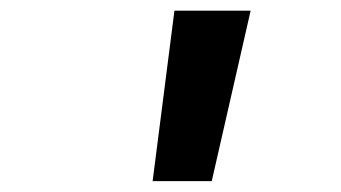

<svg xmlns="http://www.w3.org/2000/svg" viewBox="-20 -713 626 352"><path d="M259.8 -380.9 299.8 -693.4H439.5L368.2 -380.9Z"/></svg>

Font: Cascadia Mono NF SemiBold
Style: Italic
Weight: 600
Italic angle: -10°
Monospace: yes
Designer: Aaron Bell
Foundry: Saja Typeworks
Version: Version 2404.023; ttfautohint (v1.8.4)